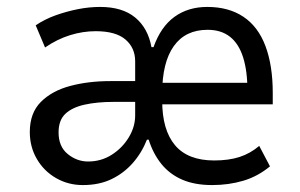

<svg xmlns="http://www.w3.org/2000/svg" viewBox="-20 -525 865 554"><path d="M219 9Q177 9 142 -11Q107 -31 86.5 -66Q66 -101 66 -144Q66 -199 98 -231Q130 -263 182.5 -277Q235 -291 298 -291H393V-231H307Q260 -231 224 -223Q188 -215 168.5 -196.5Q149 -178 149 -143Q149 -102 175.5 -80.5Q202 -59 234 -59Q272 -59 302.5 -78.5Q333 -98 351.5 -128.5Q370 -159 370 -192V-348Q370 -387 342 -411Q314 -435 256 -435Q219 -435 182 -423.5Q145 -412 110 -388L83 -452Q110 -470 141 -481Q172 -492 204.5 -498.5Q237 -505 269 -505Q333 -505 370 -474.5Q407 -444 417 -389H423Q444 -448 483.5 -476.5Q523 -505 578 -505Q640 -505 682.5 -476.5Q725 -448 746 -392Q767 -336 767 -257V-224H426V-286H713L694 -262Q694 -320 681.5 -359.5Q669 -399 643.5 -419Q618 -439 579 -439Q515 -439 481.5 -392Q448 -345 448 -256V-234Q448 -150 485 -106Q522 -62 598 -62Q640 -62 671 -72Q702 -82 728 -104L759 -45Q724 -16 682 -3.5Q640 9 592 9Q542 9 506 -6.5Q470 -22 446 -51.5Q422 -81 409 -122H404Q389 -84 363 -54.5Q337 -25 301.5 -8Q266 9 219 9Z"/></svg>

Font: Nunito Sans 7pt Condensed
Style: Regular
Weight: 400
Width: 3
Designer: Vernon Adams
Foundry: Vernon Adams
Version: Version 3.101;gftools[0.9.27]